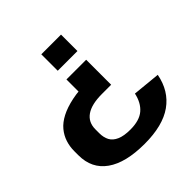

<svg xmlns="http://www.w3.org/2000/svg" viewBox="-188 -685 999 999"><g transform="rotate(-45 311.5 -185.0)"><path d="M29 -63Q29 -96 39 -127Q49 -158 70.5 -184Q92 -210 128.5 -229Q165 -248 217.5 -259Q270 -270 341 -270L264 -216V-355H409V-171H341Q265 -171 226 -144Q187 -117 187 -65V-36Q187 -5 199 17.5Q211 40 239.5 52.5Q268 65 315 65Q382 65 417 35Q452 5 464 -51L617 -36Q598 64 523.5 117Q449 170 315 170Q176 170 102.5 118Q29 66 29 -32ZM264 -419V-540H409V-419Z"/></g></svg>

Font: Pathway Extreme
Style: Bold
Weight: 700
Designer: Eduardo Rodriguez Tunni
Foundry: Eduardo Rodriguez Tunni
Version: Version 1.001;gftools[0.9.26]